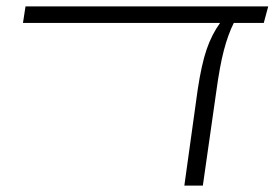

<svg xmlns="http://www.w3.org/2000/svg" viewBox="-20 -582 861 602"><path d="M807 -510H713Q695 -474 682 -424.5Q669 -375 658 -294L616 0H558L600 -302Q612 -381 628 -427.5Q644 -474 670 -510H52L60 -562H821Z"/></svg>

Font: FiraGO Light
Style: Italic
Weight: 300
Italic angle: -8°
Designer: bBox Type GmbH
Foundry: bBox Type GmbH
Version: Version 1.001